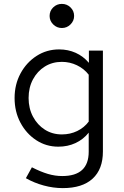

<svg xmlns="http://www.w3.org/2000/svg" viewBox="-20 -748 640 987"><path d="M303 219Q254 219 204.5 205.5Q155 192 113 168L144 112Q189 135 226 146Q263 157 300 157Q436 157 436 32V-66Q408 -31 368 -12.5Q328 6 280 6Q217 6 166 -27.5Q115 -61 85 -117.5Q55 -174 55 -244Q55 -314 85.5 -370.5Q116 -427 168 -460.5Q220 -494 284 -494Q330 -494 369 -476.5Q408 -459 437 -425V-488H509V31Q509 122 456 170.5Q403 219 303 219ZM298 -57Q341 -57 377 -74.5Q413 -92 436 -123V-364Q412 -395 375.5 -412.5Q339 -430 298 -430Q249 -430 210.5 -406Q172 -382 149.5 -340Q127 -298 127 -244Q127 -191 149.5 -148.5Q172 -106 210.5 -81.5Q249 -57 298 -57ZM298 -604Q272 -604 253.5 -622.5Q235 -641 235 -666Q235 -692 253.5 -710Q272 -728 298 -728Q324 -728 342.5 -710Q361 -692 361 -666Q361 -641 342.5 -622.5Q324 -604 298 -604Z"/></svg>

Font: Red Hat Mono
Style: Regular
Weight: 400
Designer: Pentagram, MCKL
Foundry: Pentagram, MCKL
Version: Version 1.023